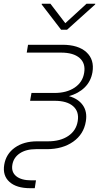

<svg xmlns="http://www.w3.org/2000/svg" viewBox="-27 -780 580 1004"><path d="M130.9 204.1Q59.1 204.1 22.5 171.1Q-14.2 138.2 -4.9 81.5Q4.4 24.9 50.8 -8.1Q97.2 -41 167 -41H223.6Q288.6 -41 330.1 -69.1Q371.6 -97.2 379.4 -146.5Q387.7 -196.3 355.5 -224.6Q323.2 -252.9 258.8 -252.9H130.4L132.8 -267.1L136.2 -286.1L137.7 -293.9H257.8Q321.8 -293.9 363.5 -322Q405.3 -350.1 413.1 -399.4Q421.4 -448.7 389.2 -476.8Q356.9 -504.9 292.5 -504.9H112.8L119.6 -545.9H299.3Q382.3 -545.9 424.8 -507.1Q467.3 -468.3 456.5 -402.3Q448.2 -354.5 415.8 -322.8Q383.3 -291 333.5 -277.3Q382.3 -263.7 406.2 -229.7Q430.2 -195.8 421.9 -145.5Q411.1 -78.1 355.7 -39.1Q300.3 0 216.8 0H160.2Q109.4 0 76.7 21.7Q43.9 43.5 37.6 81.5Q31.2 119.6 57.9 141.4Q84.5 163.1 137.2 163.1H161.1L154.8 204.1ZM236.8 -760.3 314.5 -658.7 425.3 -760.3H471.2L470.7 -756.8L323.7 -624.5H292.5L190.9 -756.8L191.4 -760.3Z"/></svg>

Font: Inter Extra Light
Style: Italic
Weight: 200
Italic angle: -9.39999°
Designer: Rasmus Andersson
Foundry: rsms
Version: Version 4.000;git-3c8e0fc